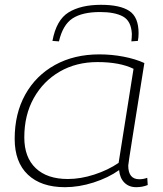

<svg xmlns="http://www.w3.org/2000/svg" viewBox="-20 -768 679 798"><path d="M546 10Q516 10 497 -9Q478 -28 475 -61Q430 -29 369 -9.5Q308 10 250 10Q151 10 96 -42Q41 -94 41 -191Q41 -296 85 -375Q129 -454 208.5 -498Q288 -542 393 -542Q444 -542 493.5 -532.5Q543 -523 580 -506Q549 -312 531 -199Q513 -86 513 -80Q513 -23 559 -23Q576 -23 592 -29L594 1Q572 10 546 10ZM473 -91 535 -482Q478 -510 385 -510Q297 -510 228.5 -470.5Q160 -431 120.5 -360.5Q81 -290 81 -197Q81 -114 128.5 -69Q176 -24 262 -24Q315 -24 372 -42.5Q429 -61 473 -91ZM400 -748Q479 -748 517.5 -722.5Q556 -697 556 -630Q556 -612 553 -598L526 -596Q527 -605 527.5 -612.5Q528 -620 528 -628Q525 -681 491 -699.5Q457 -718 396 -718Q322 -718 281.5 -691.5Q241 -665 225 -596L198 -598Q214 -685 265 -716.5Q316 -748 400 -748Z"/></svg>

Font: Georama Extended ExtraLight
Style: Italic
Weight: 200
Width: 7
Italic angle: -9°
Designer: Jean-Baptiste Levee
Foundry: Production Type
Version: Version 1.000